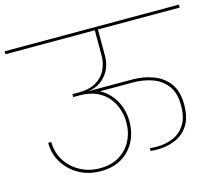

<svg xmlns="http://www.w3.org/2000/svg" viewBox="-139 -874 1154 1007"><g transform="rotate(-15 438.0 -371.0)"><path d="M290 -2Q224 -2 172.5 -31Q121 -60 91 -108.5Q61 -157 61 -217H78Q78 -161 106 -116Q134 -71 182.5 -44.5Q231 -18 290 -18Q350 -18 393.5 -43.5Q437 -69 461 -114Q485 -159 485 -216Q485 -250 474 -285Q463 -320 439.5 -349.5Q416 -379 377.5 -397Q339 -415 284 -415H250V-431H284Q343 -431 379.5 -453Q416 -475 433 -510.5Q450 -546 450 -585V-731H467V-582Q467 -519 431 -476Q395 -433 339 -425V-424Q391 -416 427 -385.5Q463 -355 482.5 -311Q502 -267 502 -216Q502 -155 476.5 -106.5Q451 -58 404 -30Q357 -2 290 -2ZM605 -35Q596 -35 587 -35.5Q578 -36 569 -37V-52Q579 -51 588.5 -50.5Q598 -50 606 -50Q654 -50 694.5 -67Q735 -84 760 -122.5Q785 -161 785 -227Q785 -295 755 -334.5Q725 -374 676.5 -391Q628 -408 572 -408H355L335 -424H572Q632 -424 684.5 -405Q737 -386 769.5 -343Q802 -300 802 -227Q802 -155 774 -113Q746 -71 701 -53Q656 -35 605 -35ZM911 -724H-35V-740H911Z"/></g></svg>

Font: Poppins Devanagari Thin
Style: Regular
Weight: 100
Designer: Ninad Kale (Devanagari), Jonny Pinhorn (Latin)
Foundry: Indian Type Foundry
Version: 4.005